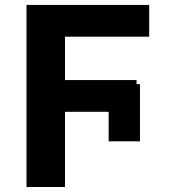

<svg xmlns="http://www.w3.org/2000/svg" viewBox="-20 -747 714 767"><path d="M539.1 -410.9V-182.5H414.1V-300.4H239.7V0H85.9V-727.3H576V-600.5H239.7V-427.2H525.6V-410.9Z"/></svg>

Font: Inter Zeller
Style: Bold
Weight: 700
Designer: Rasmus Andersson; Joe Bland
Foundry: zeller
Version: Version 3.015;git-dec3a8cb1